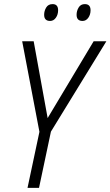

<svg xmlns="http://www.w3.org/2000/svg" viewBox="-20 -915 538 935"><path d="M421 -865Q421 -895 393 -895Q373 -895 363 -878.5Q353 -862 353 -843Q353 -813 382 -813Q399 -813 410 -828.5Q421 -844 421 -865ZM263 -865Q263 -895 236 -895Q215 -895 205 -878.5Q195 -862 195 -843Q195 -813 224 -813Q241 -813 252 -828.5Q263 -844 263 -865ZM170 0 228 -274 498 -714H436L212 -340L144 -714H88L172 -273L114 0Z"/></svg>

Font: Noto Sans UI SemiCondensed Light
Style: Italic
Weight: 300
Width: 4
Designer: Monotype Design Team
Foundry: Monotype Imaging Inc.
Version: 1.001